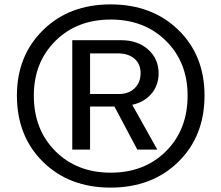

<svg xmlns="http://www.w3.org/2000/svg" viewBox="-20 -691 1007 874"><path d="M57 -256Q57 -437 176 -554Q295 -671 483 -671Q672 -671 791.5 -555Q911 -439 911 -256Q911 -71 791.5 46Q672 163 483 163Q295 163 176 46Q57 -71 57 -256ZM834 -256Q834 -407 736 -504.5Q638 -602 484 -602Q330 -602 232 -504.5Q134 -407 134 -256Q134 -101 232 -3Q330 95 484 95Q638 95 736 -3Q834 -101 834 -256ZM390 -10H309V-508H532Q607 -508 654.5 -465.5Q702 -423 702 -357Q702 -303 669.5 -264.5Q637 -226 582 -214L696 -10H605L501 -206H390ZM620 -358Q620 -400 592 -424Q564 -448 516 -448H390V-263H521Q565 -263 592.5 -289Q620 -315 620 -358Z"/></svg>

Font: Metropolitano Medium
Style: Regular
Weight: 500
Designer: Fonts by Alex Slobzheninov & Chris M. Simpson / Changes by Cristiano Sobral
Foundry: Fonts by Alex Slobzheninov & Chris M. Simpson / Changes by Cristiano Sobral
Version: Version 1.00;August 30, 2020;FontCreator 13.0.0.2681 64-bit